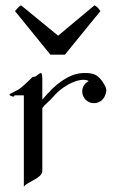

<svg xmlns="http://www.w3.org/2000/svg" viewBox="-20 -696 437 731"><path d="M37.1 -653.8 171.9 -487.8H227.1L362.3 -653.8C352.1 -668 350.1 -669.9 339.8 -675.8L201.2 -560.1L60.1 -675.8C49.3 -668.9 49.3 -668 37.1 -653.8ZM301.8 -418C274.9 -418 234.9 -411.1 176.8 -356C167 -346.2 153.8 -331.1 141.1 -316.9V-394C141.1 -405.8 139.2 -418 136.2 -418C130.9 -418 125 -412.1 120.1 -408.2C113.8 -402.8 104 -402.8 104 -402.8C104 -402.8 83 -381.8 62 -363.8C44.9 -349.1 16.1 -339.8 16.1 -335.9C16.1 -332 26.9 -328.1 30.8 -328.1C34.2 -328.1 35.2 -333 35.2 -333H70.8V15.1C82 -3.9 141.1 -17.1 141.1 -44.9V-284.2C149.9 -297.9 172.9 -314.9 182.1 -327.1C211.9 -362.8 262.2 -392.1 296.9 -392.1C305.2 -392.1 312 -391.1 317.9 -387.2C303.2 -379.9 293 -365.2 293 -348.1C293 -323.2 313 -303.2 337.9 -303.2C361.8 -303.2 380.9 -321.8 383.8 -346.2C384.8 -348.1 384.8 -349.1 384.8 -351.1C384.8 -356.9 382.8 -366.2 376 -376C354 -413.1 335.9 -418 301.8 -418Z"/></svg>

Font: Pierce
Style: Roman
Weight: 500
Version: Version 0.2.0